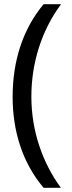

<svg xmlns="http://www.w3.org/2000/svg" viewBox="-20 -734 340 912"><path d="M187 158H269C180 36 129 -115 129 -275C129 -434 177 -589 270 -714H187C88 -595 40 -444 40 -274C40 -114 85 37 187 158Z"/></svg>

Font: Noto Sans Sunuwar
Style: Regular
Weight: 400
Designer: Anshuman Pandey
Foundry: Jamra Patel LLC
Version: Version 1.000